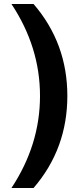

<svg xmlns="http://www.w3.org/2000/svg" viewBox="-20 -765 419 955"><path d="M179 -288Q179 -531 37 -745H147Q315 -550 315 -288Q315 -25 147 170H37Q179 -45 179 -288Z"/></svg>

Font: Eudoxus Sans
Style: Bold
Weight: 700
Designer: Stijn de Vries
Foundry: tokotype
Version: Version 2.005